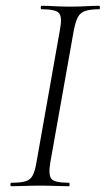

<svg xmlns="http://www.w3.org/2000/svg" viewBox="-20 -645 366 665"><path d="M19 0Q16 0 16 -6Q16 -12 19 -12Q51 -12 68 -17Q85 -22 93 -37Q101 -52 106 -81L188 -544Q196 -587 184 -600Q172 -613 124 -613Q121 -613 121 -619Q121 -625 124 -625Q144 -625 169 -623.5Q194 -622 222 -622Q254 -622 279.5 -623.5Q305 -625 324 -625Q326 -625 326 -619Q326 -613 324 -613Q292 -613 275 -607Q258 -601 250 -586Q242 -571 236 -542L154 -81Q147 -38 158.5 -25Q170 -12 219 -12Q221 -12 221 -6Q221 0 219 0Q199 0 174 -1Q149 -2 118 -2Q90 -2 64.5 -1Q39 0 19 0Z"/></svg>

Font: Cormorant Garamond Light
Style: Italic
Weight: 300
Italic angle: -10°
Designer: Christian Thalmann (Catharsis Fonts)
Foundry: Catharsis Fonts
Version: Version 4.001